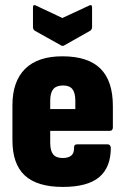

<svg xmlns="http://www.w3.org/2000/svg" viewBox="-20 -729 495 757"><path d="M228 8Q127 8 78 -37Q29 -82 29 -176V-314Q29 -408 79 -457.5Q129 -507 226 -507Q327 -507 376 -458.5Q425 -410 425 -311V-227Q425 -213 412 -213H178V-166Q178 -135 189.5 -120.5Q201 -106 227 -106Q250 -106 261.5 -116Q273 -126 272 -149Q272 -160 285 -160H404Q415 -160 417 -147Q417 -69 371 -30.5Q325 8 228 8ZM178 -299H277V-332Q277 -363 265.5 -377.5Q254 -392 229 -392Q202 -392 190 -377.5Q178 -363 178 -332ZM219 -551 117 -608Q110 -613 110 -623V-700Q110 -714 124 -706L226 -658L329 -706Q343 -714 343 -700V-623Q343 -613 336 -608L235 -551Q226 -545 219 -551Z"/></svg>

Font: Sofia Sans Condensed Black
Style: Regular
Weight: 900
Designer: Botio Nikoltchev, Ani Petrova
Foundry: lettersoup
Version: Version 4.101